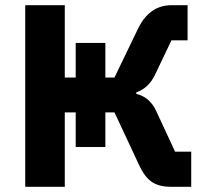

<svg xmlns="http://www.w3.org/2000/svg" viewBox="-20 -718 795 738"><path d="M77 0V-698H229V-420H271V-553H385V-420H420L514 -615Q558 -698 639 -698H701V-563H639L576 -431Q552 -380 504 -363V-357Q556 -345 581 -290L653 -135H715V0H636Q592 0 564 -18.5Q536 -37 514 -85L420 -286H385V-153H271V-286H229V0Z"/></svg>

Font: Aneliza
Style: Bold
Weight: 700
Designer: Mike Abbink, Paul van der Laan, Pieter van Rosmalen
Foundry: Bold Monday
Version: Version 3.0